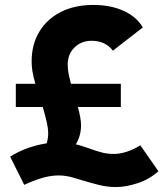

<svg xmlns="http://www.w3.org/2000/svg" viewBox="-20 -736 678 777"><path d="M44 -303V-397H123Q114 -429 111 -449Q108 -469 108 -487Q108 -556 139 -607.5Q170 -659 226 -687.5Q282 -716 357 -716Q428 -716 480.5 -692Q533 -668 558 -625L437 -531Q406 -571 351 -571Q309 -571 281.5 -544Q254 -517 254 -475Q254 -455 258 -435.5Q262 -416 267 -397H469V-303H295Q301 -282 304.5 -263Q308 -244 308 -229Q308 -187 287 -152Q308 -147 342 -135Q363 -127 388 -120Q413 -113 442 -113Q464 -113 491.5 -121.5Q519 -130 548 -148L621 -43Q586 -11 538 5Q490 21 449 21Q414 21 378.5 12Q343 3 321 -4Q302 -10 273.5 -18Q245 -26 217 -26Q184 -26 149.5 -15.5Q115 -5 78 12L21 -102Q54 -123 92 -136.5Q130 -150 169 -156Q175 -177 175 -196Q175 -216 168.5 -244.5Q162 -273 153 -303Z"/></svg>

Font: Lexend
Style: Bold
Weight: 700
Designer: Bonnie Shaver-Troup, Thomas Jockin
Foundry: Lexend
Version: Version 1.007; ttfautohint (v1.8.3)